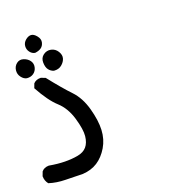

<svg xmlns="http://www.w3.org/2000/svg" viewBox="-90 -466 678 712"><g transform="rotate(-15 248.5 -110.0)"><path d="M143.6 161.1Q110.4 163.1 75.7 165.5Q41 168 10.7 161.1Q-1 149.4 -2.9 130.9L2 113.3Q10.7 100.6 29.3 98.6Q63.5 101.6 90.8 99.6Q118.2 97.7 141.6 91.3Q165 85 176.3 69.3Q187.5 53.7 188 27.8Q188.5 2 170.9 -43Q153.3 -87.9 121.1 -112.3Q88.9 -136.7 51.8 -192.4L56.6 -210Q66.4 -222.7 85 -223.6L102.5 -218.8Q152.3 -166 184.1 -138.2Q215.8 -110.4 233.4 -63Q251 -15.6 252.4 21Q253.9 57.6 238.8 88.9Q223.6 120.1 200.2 138.2Q176.8 156.2 143.6 161.1ZM35.2 -235.4Q23.4 -236.3 13.2 -247.6Q2.9 -258.8 3.4 -274.4Q3.9 -290 15.1 -300.3Q26.4 -310.5 42 -306.6Q57.6 -302.7 66.4 -292Q75.2 -281.2 73.2 -267.1Q71.3 -252.9 61 -244.1Q50.8 -235.4 35.2 -235.4ZM139.6 -236.3Q127.9 -238.3 119.1 -247.6Q110.4 -256.8 108.4 -275.4Q106.4 -293.9 119.1 -305.2Q131.8 -316.4 148.4 -314.5Q165 -312.5 175.3 -298.8Q185.5 -285.2 183.1 -272Q180.7 -258.8 169.4 -247.6Q158.2 -236.3 139.6 -236.3ZM88.9 -318.4Q77.1 -319.3 68.4 -329.1Q59.6 -338.9 59.6 -352.1Q59.6 -365.2 69.8 -375.5Q80.1 -385.7 90.8 -386.2Q101.6 -386.7 113.3 -374.5Q125 -362.3 123 -349.1Q121.1 -335.9 112.3 -328.6Q103.5 -321.3 88.9 -318.4Z"/></g></svg>

Font: NaikaiFont
Style: Regular
Weight: 400
Version: Version 1.67